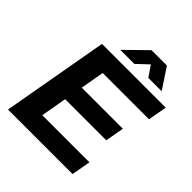

<svg xmlns="http://www.w3.org/2000/svg" viewBox="-234 -1020 1167 1167"><g transform="rotate(45 349.5 -436.0)"><path d="M29 0 151 -686H699L677 -564H279L252 -411H605L584 -290H230L201 -123H606L584 0ZM255 -739 391 -872H523L611 -739H496L427 -841L483 -840L376 -739Z"/></g></svg>

Font: Archivo SemiBold
Style: Bold Italic
Weight: 700
Italic angle: -10°
Version: Version 2.001